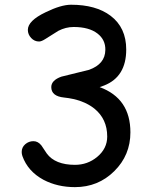

<svg xmlns="http://www.w3.org/2000/svg" viewBox="-20 -765 650 808"><path d="M295.4 22.5Q221.7 22.5 163.1 -8.3Q97.2 -43.9 74.2 -108.4Q71.3 -117.2 71.3 -125.5Q71.3 -145 86.2 -158Q101.1 -170.9 120.6 -170.9Q140.1 -170.9 154.3 -152.8L176.8 -119.1Q194.3 -95.2 224.1 -83.3Q253.9 -71.3 295.4 -71.3Q348.6 -71.3 388.7 -104.5Q431.2 -139.6 431.2 -190.4Q431.2 -264.2 377 -308.1Q329.1 -346.2 250 -354.5Q195.8 -359.9 195.8 -398.4Q195.8 -427.2 238.3 -442.4L355 -471.2Q388.7 -483.4 405.8 -504.2Q422.9 -524.9 423.3 -554.7Q424.3 -597.7 390.1 -624Q354.5 -651.4 290 -651.4Q256.8 -651.4 225.6 -635.3L170.4 -600.6Q154.3 -590.3 144.5 -590.3Q125 -590.3 111.1 -605.2Q97.2 -620.1 97.2 -639.2Q97.2 -677.7 171.9 -713.4Q236.8 -745.1 278.8 -745.1Q383.8 -745.1 445.3 -698.7Q511.2 -648.9 511.2 -556.6Q511.2 -441.9 418.5 -405.3Q410.2 -401.9 399.4 -398.4Q464.4 -374.5 496.6 -326.9Q528.8 -279.3 528.8 -208Q528.8 -111.8 460.9 -44.7Q393.1 22.5 295.4 22.5Z"/></svg>

Font: Candra Sangkala
Style: Regular
Weight: 400
Designer: R.S. Wihananto
Foundry: R.S. Wihananto
Version: Version 2.0.1